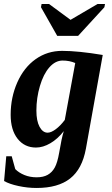

<svg xmlns="http://www.w3.org/2000/svg" viewBox="-39 -725 559 958"><path d="M142.6 -173.3Q142.6 -121.6 158.4 -92.3Q174.3 -63 198.7 -63Q215.8 -63 239 -80.1Q262.2 -97.2 284.2 -126.5L336.4 -410.6Q307.6 -422.9 273.4 -422.9Q237.3 -422.9 207.5 -389.2Q177.7 -355.5 160.2 -295.9Q142.6 -236.3 142.6 -173.3ZM14.2 -151.9Q14.2 -239.3 47.4 -314Q80.6 -388.7 138.9 -429.9Q197.3 -471.2 271 -471.2Q350.6 -471.2 473.6 -450.7L389.6 17.1Q371.1 118.2 311 165.5Q251 212.9 143.6 212.9Q98.1 212.9 53 203.1Q7.8 193.4 -18.6 178.2L-7.8 54.7H19.5L37.1 118.7Q54.7 136.7 82.5 148.2Q110.4 159.7 144 159.7Q176.8 159.7 198.7 147.5Q220.7 135.3 234.1 111.1Q247.6 86.9 256.3 36.6Q268.1 -35.2 279.3 -70.8Q249.5 -32.2 212.6 -10.5Q175.8 11.2 140.6 11.2Q83.5 11.2 48.8 -32.7Q14.2 -76.7 14.2 -151.9ZM484.9 -705.1 481.9 -689 350.6 -545.9H246.6L165.5 -689L168.5 -705.1H205.6L313 -626L447.8 -705.1Z"/></svg>

Font: Tinos
Style: Bold Italic
Weight: 700
Italic angle: -16.333°
Designer: Steve Matteson
Foundry: Monotype Imaging Inc.
Version: Version 1.23